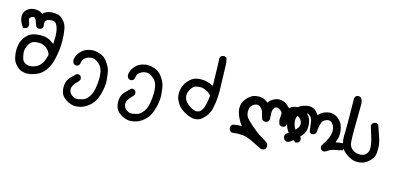

<svg xmlns="http://www.w3.org/2000/svg" viewBox="-68 -943 3633 1699"><g transform="rotate(15 1748.0 -93.5)"><path d="M27.8 -52.7Q27.8 -100.6 43.5 -138.2Q57.1 -170.4 84.7 -196.8Q112.3 -223.1 150.4 -230.5Q178.7 -235.8 206.1 -235.8Q250.5 -235.8 280.3 -221.7Q300.3 -212.4 330.1 -189.9Q332 -240.7 332 -254.9Q332 -287.1 326.4 -316.9Q320.8 -346.7 308.6 -365.7Q296.9 -383.8 281.7 -386.7Q264.6 -390.6 244.6 -387Q224.6 -383.3 211.9 -371.1Q204.6 -364.3 204.6 -343.3Q204.6 -332 207.5 -314.9L198.7 -297.4L196.8 -296.4Q185.5 -288.1 170.4 -288.1Q168.5 -288.1 165 -288.1L147.5 -296.9Q136.2 -317.4 130.9 -337.9Q126.5 -355.5 115.2 -368.2Q108.4 -376 100.6 -376Q97.2 -376 92.3 -374.5Q78.1 -370.1 69.3 -358.4Q65.4 -354 65.4 -346.7Q65.4 -339.8 70.3 -329.1Q79.6 -308.1 79.6 -293Q79.6 -290 79.1 -285.6L70.3 -269L68.8 -268.1Q56.6 -259.8 41.5 -259.8Q39.6 -259.8 34.2 -260.3Q22.9 -274.9 15.9 -287.4Q8.8 -299.8 3.9 -312.5Q-3.9 -333.5 -3.9 -355.5Q-3.9 -361.3 -3.4 -367.2Q-0.5 -397.5 22.5 -417.2Q45.4 -437 70.3 -442.4Q83.5 -445.3 97.7 -445.3Q108.9 -445.3 120.6 -443.4Q144 -439.5 166 -422.9Q196.8 -453.6 241.7 -456.5Q251 -457 256.8 -457Q272.9 -457 285.2 -456.1Q308.1 -454.1 326.2 -442.9Q343.3 -431.6 363.3 -408Q383.3 -384.3 391.1 -342.8Q400.4 -292.5 400.4 -232.9Q400.4 -200.2 397.5 -167Q393.6 -120.6 380.1 -63.5Q366.7 -6.3 335.4 38.6Q303.7 84.5 253.4 104.5Q206.1 123 164.1 123Q159.7 123 159.2 123Q138.7 120.1 119.6 114.3Q99.6 108.4 72 80.8Q44.4 53.2 35.2 12.7Q27.8 -20.5 27.8 -52.7ZM205.1 -168Q178.7 -168 158.2 -162.1Q135.3 -155.3 117.7 -127.9Q112.8 -120.6 109.4 -112.3Q102.1 -95.2 99.1 -82.5Q96.2 -69.8 96.2 -61Q96.2 -52.2 96.7 -46.4Q98.6 -26.9 106 2Q113.3 27.8 135.7 40.5Q156.2 51.8 178.7 51.8Q208 51.8 237.8 36.1Q259.8 25.9 275.9 5.6Q292 -14.6 300.3 -37.8Q308.6 -61 314.9 -85.9Q306.6 -113.8 286.9 -133.1Q267.1 -152.3 246.8 -160.2Q226.6 -168 205.1 -168Z M517.6 172.9Q516.6 164.1 516.6 158.9Q516.6 153.8 516.8 147.9Q517.1 142.1 517.8 134.3Q518.6 126.5 519.5 121.8Q520.5 117.2 521.5 112.8Q522.5 108.4 523.9 104.5Q526.9 95.7 531.2 87.4Q541.5 66.4 588.9 22.9Q598.6 11.2 612.8 11.2Q618.2 11.2 620.6 12.2L634.8 19L636.2 21Q644.5 32.2 644.5 46.9Q644.5 48.3 644.5 52.2L635.3 68.4Q619.1 83.5 609.6 95Q600.1 106.4 594.2 116.2Q582 134.8 582 153.8Q582 156.7 582.5 159.7Q584.5 182.1 595.7 195.3L600.1 199.7Q610.8 210.4 626.5 218.8Q638.7 225.6 654.8 225.6Q661.6 225.6 668.9 224.1Q696.3 219.7 717.3 211.9Q737.3 204.6 761 173.8Q784.7 143.1 793.7 92.3Q802.7 41.5 802.7 0Q802.7 -49.3 792 -81.1Q782.2 -108.9 759.8 -128.7Q737.3 -148.4 717.8 -155.8Q707 -159.7 696.3 -159.7Q685.5 -159.7 674.3 -157.7Q650.9 -152.8 629.9 -136.2Q609.9 -120.1 606.4 -85V-83.5L598.1 -68.4L597.2 -67.4Q586.9 -58.6 572.3 -58.6Q570.8 -58.6 566.9 -58.6L551.8 -66.9L550.3 -68.4Q539.6 -82 539.6 -99.6Q539.6 -104.5 540.5 -110.4Q544.4 -132.8 555.2 -151.4Q565.9 -169.9 587.2 -189.9Q608.4 -210 642.6 -219.7Q666 -226.6 688 -226.6Q724.6 -226.6 768.1 -207.5Q800.3 -192.9 825.7 -154.3Q851.1 -116.2 858.2 -86.7Q865.2 -57.1 869.6 -4.4Q870.6 5.9 870.6 16.6Q870.6 62.5 855 120.6Q835.9 193.4 798.1 230Q760.3 266.6 723.6 279.3Q690.4 291 653.3 291Q647.5 291 646.5 291Q619.6 286.6 596.7 275.6Q573.7 264.6 555.2 248.5Q535.6 232.4 527.6 212.4Q519.5 192.4 517.6 172.9Z M1017.6 172.9Q1016.6 164.1 1016.6 158.9Q1016.6 153.8 1016.8 147.9Q1017.1 142.1 1017.8 134.3Q1018.6 126.5 1019.5 121.8Q1020.5 117.2 1021.5 112.8Q1022.5 108.4 1023.9 104.5Q1026.9 95.7 1031.2 87.4Q1041.5 66.4 1088.9 22.9Q1098.6 11.2 1112.8 11.2Q1118.2 11.2 1120.6 12.2L1134.8 19L1136.2 21Q1144.5 32.2 1144.5 46.9Q1144.5 48.3 1144.5 52.2L1135.3 68.4Q1119.1 83.5 1109.6 95Q1100.1 106.4 1094.2 116.2Q1082 134.8 1082 153.8Q1082 156.7 1082.5 159.7Q1084.5 182.1 1095.7 195.3L1100.1 199.7Q1110.8 210.4 1126.5 218.8Q1138.7 225.6 1154.8 225.6Q1161.6 225.6 1168.9 224.1Q1196.3 219.7 1217.3 211.9Q1237.3 204.6 1261 173.8Q1284.7 143.1 1293.7 92.3Q1302.7 41.5 1302.7 0Q1302.7 -49.3 1292 -81.1Q1282.2 -108.9 1259.8 -128.7Q1237.3 -148.4 1217.8 -155.8Q1207 -159.7 1196.3 -159.7Q1185.5 -159.7 1174.3 -157.7Q1150.9 -152.8 1129.9 -136.2Q1109.9 -120.1 1106.4 -85V-83.5L1098.1 -68.4L1097.2 -67.4Q1086.9 -58.6 1072.3 -58.6Q1070.8 -58.6 1066.9 -58.6L1051.8 -66.9L1050.3 -68.4Q1039.6 -82 1039.6 -99.6Q1039.6 -104.5 1040.5 -110.4Q1044.4 -132.8 1055.2 -151.4Q1065.9 -169.9 1087.2 -189.9Q1108.4 -210 1142.6 -219.7Q1166 -226.6 1188 -226.6Q1224.6 -226.6 1268.1 -207.5Q1300.3 -192.9 1325.7 -154.3Q1351.1 -116.2 1358.2 -86.7Q1365.2 -57.1 1369.6 -4.4Q1370.6 5.9 1370.6 16.6Q1370.6 62.5 1355 120.6Q1335.9 193.4 1298.1 230Q1260.3 266.6 1223.6 279.3Q1190.4 291 1153.3 291Q1147.5 291 1146.5 291Q1119.6 286.6 1096.7 275.6Q1073.7 264.6 1055.2 248.5Q1035.6 232.4 1027.6 212.4Q1019.5 192.4 1017.6 172.9Z M1519 -23.4Q1518.1 -27.3 1517.1 -34.4Q1516.1 -41.5 1516.1 -53.5Q1516.1 -65.4 1517.6 -79.6Q1520.5 -107.9 1535.9 -137.9Q1551.3 -168 1578.1 -192.1Q1605 -216.3 1638.2 -222.7Q1658.7 -226.6 1678.7 -226.6Q1703.6 -226.6 1730.5 -220.2Q1756.8 -213.9 1789.6 -197.8Q1786.1 -337.4 1785.6 -374Q1785.2 -410.6 1782.2 -450.7L1790.5 -468.3L1792.5 -469.2Q1803.7 -477.5 1818.8 -477.5Q1820.8 -477.5 1824.2 -477.5L1842.8 -468.3Q1853.5 -426.8 1853.5 -384.3Q1853.5 -342.8 1857.4 -248Q1859.4 -200.2 1859.4 -178.5Q1859.4 -156.7 1859.4 -146.5Q1858.4 -77.1 1843.3 -7.8Q1832.5 40.5 1801.8 75.9Q1771 111.3 1746.1 120.1Q1728 127 1707.5 127Q1698.2 127 1691.9 126Q1635.7 116.2 1584 76.2Q1558.6 56.2 1548.3 40.3Q1538.1 24.4 1529.8 6.8Q1522.5 -7.8 1519 -23.4ZM1724.1 -151.4Q1714.4 -155.3 1705.3 -156.7Q1696.3 -158.2 1691.4 -158.2Q1666 -158.2 1644.5 -152.3Q1628.4 -147.5 1615 -131.3Q1601.6 -115.2 1592.3 -92.8Q1585 -75.2 1585 -58.1Q1585 -53.7 1585.4 -49.8Q1587.9 -27.8 1596.2 -13.7Q1605 1 1623.5 17.8Q1642.1 34.7 1666.3 46.1Q1690.4 57.6 1703.9 57.6Q1717.3 57.6 1731.9 51.3Q1745.6 44.4 1757.8 24.7Q1770 4.9 1777.6 -32.7Q1785.2 -70.3 1789.1 -107.4Q1779.3 -122.1 1762 -132.8Q1744.6 -143.6 1724.1 -151.4Z M2347.7 232.4Q2297.4 208 2249 184.6Q2200.7 161.1 2162.6 155.8Q2144 153.8 2120.4 153.8Q2096.7 153.8 2060.1 158.7L2041.5 148.4Q2031.2 133.8 2031.2 117.2Q2031.2 115.7 2031.2 112.3L2041 93.3L2043 91.8Q2060.1 81.5 2129.9 79.6Q2119.6 67.9 2113.3 57.6Q2101.6 39.1 2091.1 17.6Q2080.6 -3.9 2072.8 -31.7Q2067.4 -49.3 2067.4 -69.3Q2067.4 -81.5 2069.3 -94.7Q2075.2 -133.8 2112.8 -171.4Q2140.6 -199.2 2167 -206.1Q2188.5 -211.9 2209 -211.9Q2244.1 -211.9 2268.6 -197.3Q2282.2 -188.5 2294.9 -180.2Q2302.7 -192.9 2316.4 -204.1Q2334 -217.8 2356 -227.1Q2371.1 -233.4 2390.6 -233.4Q2399.9 -233.4 2409.7 -231.9Q2440.9 -227.1 2462.9 -208.5Q2480 -194.3 2492.7 -180.7Q2504.9 -192.9 2520.5 -200.2Q2540 -209 2562.7 -209Q2585.4 -209 2606.9 -206.1Q2631.8 -202.6 2659.7 -174.8Q2684.1 -150.4 2692.4 -122.1Q2699.2 -100.1 2699.2 -73.2Q2699.2 -33.7 2686.5 -7.8Q2681.6 2.4 2674.3 10.7Q2655.3 34.7 2637 52Q2618.7 69.3 2587.4 93.8Q2572.3 109.4 2550.8 109.4Q2547.9 109.4 2543.5 109.4L2525.9 99.6Q2517.1 86.9 2513.7 68.8Q2517.1 55.2 2525.9 43Q2543.5 31.7 2558.6 22Q2577.1 10.7 2591.3 -4.9Q2605.5 -20.5 2618.7 -39.1Q2627.9 -51.8 2627.9 -69.3Q2627.9 -99.6 2603.5 -122.1Q2587.4 -137.2 2569.8 -137.2Q2566.4 -137.2 2563 -136.7Q2541.5 -133.3 2527.3 -113.3Q2515.1 -95.7 2515.1 -80.6Q2515.1 -78.1 2515.6 -74.7Q2516.1 -71.3 2516.1 -66.9Q2516.1 -46.9 2503.4 -18.6L2502 -17.6Q2490.2 -7.8 2472.7 -7.8Q2471.2 -7.8 2467.8 -7.8L2449.2 -17.6L2448.2 -20Q2437 -42.5 2437 -65.4Q2437 -73.2 2438.7 -85.4Q2440.4 -97.7 2440.4 -106.9Q2440.4 -116.2 2439.5 -121.6Q2437.5 -133.3 2420.2 -146.2Q2402.8 -159.2 2385.7 -159.2Q2370.6 -159.2 2360.8 -142.6Q2351.1 -126 2351.1 -104Q2351.1 -100.6 2352.3 -84.2Q2353.5 -67.9 2354.5 -40.5L2345.2 -21.5Q2337.4 -15.1 2329.8 -12.9Q2322.3 -10.7 2314.5 -10.7Q2313 -10.7 2309.6 -10.7L2291 -20.5Q2277.8 -48.3 2272.5 -76.7Q2268.1 -102.1 2248 -122.1Q2232.4 -138.2 2213.9 -138.2Q2200.7 -138.2 2189 -132.3Q2156.7 -117.2 2149.9 -83.5Q2147.9 -72.8 2147.9 -60.1Q2147.9 -36.6 2156.7 -18.1Q2167.5 5.9 2227.5 57.4Q2287.6 108.9 2319.3 126.7Q2351.1 144.5 2382.8 167.5L2383.3 168.5Q2391.6 180.7 2391.6 198.2Q2391.6 200.2 2391.6 204.1L2383.3 221.7Q2375.5 228 2367.9 230.2Q2360.4 232.4 2352.5 232.4Q2351.1 232.4 2347.7 232.4Z M2853.5 72.8Q2853.5 70.8 2853.5 66.9Q2873 36.1 2890.1 5.9Q2906.7 -23.4 2913.1 -52.7Q2917 -70.3 2917 -83.7Q2917 -97.2 2915 -107.4Q2910.6 -132.3 2892.6 -153.3Q2878.9 -168.9 2859.9 -168.9Q2856 -168.9 2851.6 -168Q2825.2 -163.6 2808.1 -144Q2790.5 -123.5 2783.2 -37.6L2774.9 -22.5Q2762.7 -12.7 2748 -12.7Q2746.1 -12.7 2743.2 -12.7L2724.6 -22Q2716.8 -66.4 2712.4 -107.9Q2708.5 -146.5 2688.5 -163.6Q2671.4 -177.7 2659.2 -177.7Q2653.8 -177.7 2642.3 -174.1Q2630.9 -170.4 2622.6 -167Q2604 -159.2 2591.8 -147Q2571.3 -126 2571.3 -94.2Q2571.3 -88.4 2571.8 -82.5Q2574.2 -57.6 2582.5 -38.6Q2590.8 -19.5 2605 -2Q2619.6 15.6 2652.3 36.1L2653.3 36.6Q2663.6 47.9 2663.6 62.5Q2663.6 65.4 2663.1 69.8L2654.3 86.4L2652.3 87.9Q2641.6 94.2 2628.4 96.7L2625.5 97.2Q2579.1 67.4 2554.2 39.6Q2529.3 11.7 2516.1 -24.9Q2504.4 -56.6 2504.4 -85.9Q2504.4 -90.8 2504.9 -95.2Q2506.8 -128.4 2515.1 -149.9Q2523.4 -172.4 2549.6 -197.5Q2575.7 -222.7 2610.8 -234.9Q2637.7 -244.6 2661.6 -244.6Q2702.6 -244.6 2727.5 -217.8Q2742.2 -201.7 2752 -187.5Q2763.7 -199.7 2775.9 -209.5Q2792 -222.7 2820.8 -231Q2839.4 -236.8 2856.9 -236.8Q2865.7 -236.8 2874 -235.4Q2898.4 -231 2913.1 -222.2Q2929.7 -212.4 2947.3 -193.8Q2964.8 -175.3 2972.7 -154.5Q2980.5 -133.8 2984.4 -106.4Q2986.3 -91.8 2986.3 -78.9Q2986.3 -65.9 2984.9 -54.2Q2981.9 -32.7 2967.3 4.4Q2981 2 2995.4 -1Q3009.8 -3.9 3030.3 -4.9L3045.9 3.4L3046.4 4.4Q3056.2 14.2 3056.2 28.8Q3056.2 32.7 3055.2 38.6L3046.4 55.7Q3011.2 65.4 2978 70.8Q2946.3 75.7 2927.2 89.8Q2905.8 106 2887.2 109.4Q2872.6 107.9 2862.8 99.1Q2853.5 88.9 2853.5 72.8Z M3032.2 -10.7Q3029.8 -20 3027.8 -33Q3025.9 -45.9 3025.9 -65.9Q3025.9 -85.9 3026.9 -104.2Q3027.8 -122.6 3027.8 -187.5Q3027.8 -252.4 3025.4 -417L3033.7 -433.6L3034.7 -434.6Q3044.9 -443.8 3060.1 -443.8Q3063 -443.8 3067.9 -443.4L3084.5 -434.6Q3099.6 -410.6 3100.6 -383.3V-382.8Q3098.1 -190.9 3098.1 -141.8Q3098.1 -92.8 3098.6 -81.1Q3099.6 -36.1 3103.5 -17.1Q3106.9 0.5 3119.1 15.6Q3131.8 30.8 3144 37.6Q3156.2 44.4 3175.3 49.8Q3186 52.2 3197.3 52.2Q3208.5 52.2 3219.7 50.8Q3244.1 47.4 3260 28.8Q3275.9 10.3 3277.8 -10.3Q3278.8 -17.1 3278.8 -23.4Q3278.8 -29.8 3278.3 -38.8Q3277.8 -47.9 3275.4 -63.5Q3270.5 -94.7 3257.1 -135.5Q3243.7 -176.3 3231.4 -219.2Q3233.9 -233.9 3242.7 -244.6Q3253.9 -253.9 3269 -253.9Q3271 -253.9 3274.4 -253.9L3292.5 -244.6Q3311 -191.9 3328.1 -142.1Q3345.7 -91.3 3346.7 -50.3Q3346.7 -43.5 3346.7 -36.6Q3346.7 -5.4 3343.3 16.6Q3338.4 44.9 3307.4 75.7Q3276.4 106.4 3245.1 115.2Q3222.7 122.1 3197.3 122.1Q3160.2 122.1 3127.4 104.5Q3104 92.3 3081.1 73.2Q3057.1 53.7 3044.4 25.9Q3036.6 7.3 3032.2 -10.7Z"/></g></svg>

Font: Bakudai
Style: Bold
Weight: 700
Version: Version 1.48